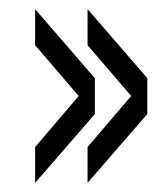

<svg xmlns="http://www.w3.org/2000/svg" viewBox="-20 -522 353 421"><path d="M172 -121 303 -272V-350.5L172 -502V-423L267.5 -311.5L172 -199.5ZM57 -121 188 -272V-350.5L57 -502V-423L152.5 -311.5L57 -199.5Z"/></svg>

Font: Big Shoulders Stencil Display Medium
Style: Regular
Weight: 500
Designer: Patric King
Foundry: XO Type Co
Version: Version 1.000